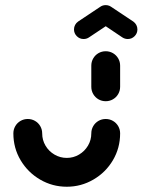

<svg xmlns="http://www.w3.org/2000/svg" viewBox="-20 -716 550 740"><path d="M387.4 -257.4Q402.6 -257.4 415.4 -250Q428.1 -242.6 435.6 -229.8Q443 -217 443 -201.9Q443 -145.6 415.2 -98.5Q387.4 -51.5 340 -23.9Q292.6 3.7 237.4 3.7Q181.9 3.7 134.6 -23.9Q87.4 -51.5 59.4 -98.5Q31.5 -145.6 31.5 -201.9Q31.5 -217 38.9 -229.8Q46.3 -242.6 59.1 -250Q71.9 -257.4 87 -257.4Q102.2 -257.4 115 -250Q127.8 -242.6 135.2 -229.8Q142.6 -217 142.6 -201.9Q142.6 -176.3 155.4 -154.6Q168.1 -133 190 -120.2Q211.9 -107.4 237.4 -107.4Q263 -107.4 284.6 -120.2Q306.3 -133 319.1 -154.6Q331.9 -176.3 331.9 -201.9Q331.9 -217 339.3 -229.8Q346.7 -242.6 359.4 -250Q372.2 -257.4 387.4 -257.4ZM387.4 -325.9Q372.2 -325.9 359.4 -333.3Q346.7 -340.7 339.3 -353.5Q331.9 -366.3 331.9 -381.5V-463Q331.9 -478.1 339.3 -490.9Q346.7 -503.7 359.4 -511.1Q372.2 -518.5 387.4 -518.5Q402.6 -518.5 415.4 -511.1Q428.1 -503.7 435.6 -490.9Q443 -478.1 443 -463V-381.5Q443 -366.3 435.6 -353.5Q428.1 -340.7 415.4 -333.3Q402.6 -325.9 387.4 -325.9ZM387.4 -696.3Q402.6 -696.3 413.5 -685.4Q424.4 -674.4 424.4 -659.3Q424.4 -650 420.2 -642Q415.9 -634.1 408.5 -628.9L323 -571.9Q313.7 -565.6 302.2 -565.6Q287 -565.6 276.1 -576.5Q265.2 -587.4 265.2 -602.6Q265.2 -611.9 269.4 -619.8Q273.7 -627.8 281.1 -633L366.7 -690Q375.9 -696.3 387.4 -696.3ZM407.4 -690.4 493.7 -633Q501.1 -627.8 505.4 -619.8Q509.6 -611.9 509.6 -602.6Q509.6 -587.4 498.7 -576.5Q487.8 -565.6 472.6 -565.6Q461.1 -565.6 451.5 -571.9L366.7 -628.9Z"/></svg>

Font: 26F Galaxy Sans
Style: Regular
Weight: 400
Designer: C₂₉H₂₅N₃O₅
Version: Version 1.100;FEAKit 1.0